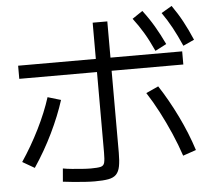

<svg xmlns="http://www.w3.org/2000/svg" viewBox="-59 -919 1117 1019"><g transform="rotate(-5 500.0 -409.0)"><path d="M405 37Q382 37 351.5 35Q321 33 290.5 30Q260 27 236 24L242 -46Q263 -42 289.5 -39.5Q316 -37 343 -35Q370 -33 390 -33Q426 -33 442.5 -37Q459 -41 463 -58Q467 -75 467 -111V-803H545V-103Q545 -59 539.5 -31Q534 -3 519.5 12Q505 27 477.5 32Q450 37 405 37ZM30 -99Q83 -178 126 -264.5Q169 -351 194 -430L264 -409Q238 -327 194.5 -237Q151 -147 94 -62ZM884 -58Q864 -118 837.5 -179Q811 -240 780.5 -298.5Q750 -357 718 -406L784 -436Q835 -358 880 -265.5Q925 -173 954 -82ZM53 -540V-610H927V-540ZM786 -625Q760 -682 735 -724Q710 -766 680 -805L735 -842Q768 -799 794.5 -754Q821 -709 846 -656ZM936 -639Q911 -696 887.5 -739Q864 -782 836 -822L892 -855Q923 -811 947.5 -765.5Q972 -720 995 -666Z"/></g></svg>

Font: M PLUS 1 Thin
Style: Regular
Weight: 400
Version: Version 1.001